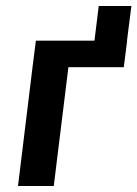

<svg xmlns="http://www.w3.org/2000/svg" viewBox="-20 -620 458 640"><path d="M418 -600.1 403.3 -484.4H403.8L392.6 -396H208L159.2 0H40L88.4 -396L99.6 -484.4H294.9L309.1 -600.1Z"/></svg>

Font: Carlito
Style: Bold Italic
Weight: 700
Italic angle: -7°
Designer: Lukasz Dziedzic
Foundry: tyPoland Lukasz Dziedzic
Version: Version 1.104